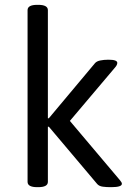

<svg xmlns="http://www.w3.org/2000/svg" viewBox="-20 -772 561 794"><path d="M134 2Q94 2 94 -20V-730Q94 -752 134 -752H138Q178 -752 178 -730V-283H182L373 -511Q380 -519 395 -522Q410 -525 426 -525H430Q465 -525 465 -512Q465 -503 455 -492L247 -246V-298L475 -28Q484 -18 484 -12Q484 2 440 2H436Q420 2 405 0Q390 -2 382 -11L182 -248H178V-20Q178 2 138 2Z"/></svg>

Font: Asap
Style: Regular
Weight: 400
Designer: Pablo Cosgaya
Foundry: Omnibus-Type
Version: Version 3.001